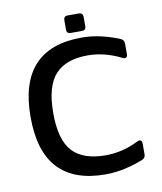

<svg xmlns="http://www.w3.org/2000/svg" viewBox="-89 -869 802 951"><g transform="rotate(-10 312.5 -394.0)"><path d="M365 10Q208 10 128 -75Q48 -160 48 -334Q48 -678 365 -678Q414 -678 462 -667Q510 -656 556 -637Q572 -629 572 -612V-558Q572 -546 565 -542Q558 -538 547 -544Q463 -586 379 -586Q269 -586 215.5 -527Q162 -468 162 -333Q162 -199 215.5 -141Q269 -83 382 -83Q422 -83 463.5 -92.5Q505 -102 547 -123Q558 -129 565 -125Q572 -121 572 -109V-55Q572 -37 557 -30Q513 -12 463.5 -1Q414 10 365 10ZM316 -710Q296 -710 296 -730V-777Q296 -798 316 -798H372Q393 -798 393 -777V-730Q393 -710 372 -710Z"/></g></svg>

Font: Pitagon Sans Medium
Style: Regular
Weight: 500
Designer: Travis Tran
Foundry: Pitagon
Version: Version 1.001; ttfautohint (v1.8.4.7-5d5b);gftools[0.9.26]